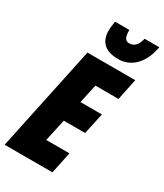

<svg xmlns="http://www.w3.org/2000/svg" viewBox="-237 -1042 966 1131"><g transform="rotate(30 246.0 -476.5)"><path d="M321 -771C408 -771 476 -835 497 -953H397C385 -902 362 -884 330 -884C299 -884 293 -914 293 -953H196C192 -929 189 -908 189 -890C189 -820 225 -771 321 -771ZM-5 0H320L351 -147H193L226 -297H371L402 -441H256L284 -569H441L471 -714H146Z"/></g></svg>

Font: Noto Sans UI Condensed Black
Style: Italic
Weight: 900
Width: 3
Italic angle: -192°
Designer: Monotype Design Team
Foundry: Monotype Imaging Inc.
Version: Version 1.901